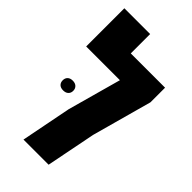

<svg xmlns="http://www.w3.org/2000/svg" viewBox="-235 -820 884 884"><g transform="rotate(45 207.0 -378.0)"><path d="M404.8 -629.9V-534.7L324.2 -241.7L276.4 0H112.8L161.1 -246.1L233.4 -507.3H13.7V-755.9H181.6V-629.9ZM56.4 -344Q65.4 -352.5 81.5 -352.5Q97.7 -352.5 106.9 -343.8Q116.2 -335 116.2 -320.6Q116.2 -306.2 106.9 -297.6Q97.7 -289.1 81.5 -289.1Q65.4 -289.1 56.4 -297.6Q47.4 -306.2 47.4 -320.8Q47.4 -335.4 56.4 -344Z"/></g></svg>

Font: Open Sans Hebrew Condensed Extra Bold
Style: Regular
Weight: 800
Width: 3
Foundry: Ascender Corporation, Yanek Iontef
Version: Version 2.001;PS 002.001;hotconv 1.0.70;makeotf.lib2.5.58329